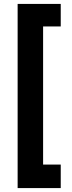

<svg xmlns="http://www.w3.org/2000/svg" viewBox="-20 -840 370 980"><path d="M70 120V-820H290V-705H200V0H290V120Z"/></svg>

Font: Share
Style: Bold
Weight: 700
Designer: Ralph du Carrois
Version: Version 1.002